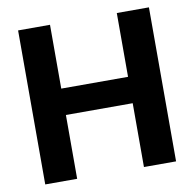

<svg xmlns="http://www.w3.org/2000/svg" viewBox="-79 -787 878 868"><g transform="rotate(-10 360.0 -353.5)"><path d="M59.6 -707H206.1V-414.1H512.7V-707H660.2V0H512.7V-293H206.1V0H59.6Z"/></g></svg>

Font: Pretendard JP
Style: Bold
Weight: 700
Designer: Base glyphs from Inter by Rasmus Andersson; Hangeul glyphs from Noto Sans CJK(Source Han Sans) by Jang Soo-young and Kan
Foundry: Kil Hyung-jin
Version: Version 1.309